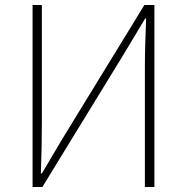

<svg xmlns="http://www.w3.org/2000/svg" viewBox="-20 -746 745 766"><path d="M110 0V-726H147V-259Q147 -208 146 -157.5Q145 -107 143 -54H147L230 -194L556 -726H596V0H558V-473Q558 -525 559.5 -573Q561 -621 563 -672H559L475 -532L149 0Z"/></svg>

Font: Source Han Sans SC ExtraLight
Style: Regular
Weight: 250
Designer: Ryoko NISHIZUKA 西塚涼子 (kana, bopomofo & ideographs); Paul D. Hunt (Latin, Greek & Cyrillic); Sandoll Communications 산돌커뮤니
Foundry: Adobe
Version: Version 2.004;hotconv 1.0.118;makeotfexe 2.5.65603